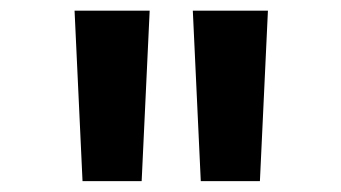

<svg xmlns="http://www.w3.org/2000/svg" viewBox="-20 -713 626 352"><path d="M131.3 -380.9 116.7 -693.4H254.4L239.7 -380.9ZM348.1 -380.9 333.5 -693.4H471.2L456.5 -380.9Z"/></svg>

Font: Cascadia Mono NF SemiBold
Style: Regular
Weight: 600
Monospace: yes
Designer: Aaron Bell
Foundry: Saja Typeworks
Version: Version 2404.023; ttfautohint (v1.8.4)